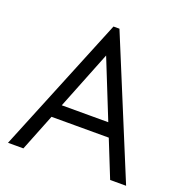

<svg xmlns="http://www.w3.org/2000/svg" viewBox="-128 -824 897 938"><g transform="rotate(20 321.0 -355.0)"><path d="M14 0H94L339 -616H298L545 0H628L335 -710H304ZM150 -192H486V-262H150Z"/></g></svg>

Font: Tilda Sans VF
Style: Regular
Weight: 400
Designer: ParaType Ltd
Foundry: ParaType Ltd
Version: Version 1.010